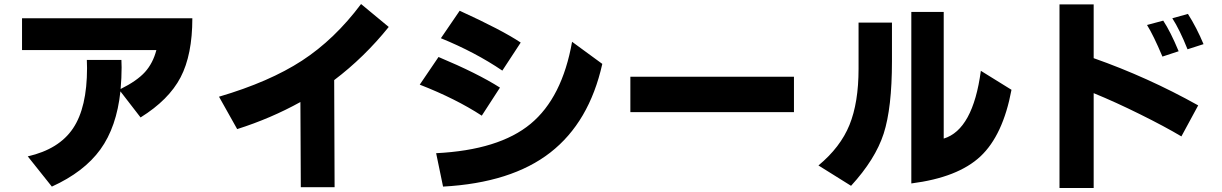

<svg xmlns="http://www.w3.org/2000/svg" viewBox="-20 -851 6040 949"><path d="M88.9 -603.5V-760.7H930.7Q930.7 -580.1 872.6 -468.8Q814.5 -357.4 674.8 -270.5L575.2 -399.4Q556.6 -223.6 476.1 -112.3Q395.5 -1 236.3 71.3L117.2 -78.1Q271.5 -113.3 340.8 -216.3Q410.2 -319.3 410.2 -514.6L409.2 -554.7H580.1L581.1 -517.6Q581.1 -466.8 576.2 -411.1Q657.2 -451.2 696.8 -495.1Q736.3 -539.1 752.9 -603.5Z M1062.5 -373Q1311.5 -446.3 1472.7 -551.3Q1633.8 -656.2 1764.6 -831.1L1901.4 -717.8Q1780.3 -567.4 1631.8 -455.1L1633.8 74.2H1466.8L1464.8 -346.7Q1318.4 -265.6 1152.3 -212.9Z M2054.7 -432.6 2147.5 -569.3Q2340.8 -488.3 2451.2 -418L2361.3 -279.3Q2232.4 -363.3 2054.7 -432.6ZM2135.7 -93.8Q2446.3 -109.4 2602.5 -238.8Q2758.8 -368.2 2807.6 -644.5L2957 -535.2Q2892.6 -247.1 2700.2 -97.2Q2507.8 52.7 2169.9 71.3ZM2159.2 -662.1 2252 -797.9Q2461.9 -702.1 2553.7 -640.6L2462.9 -502Q2329.1 -592.8 2159.2 -662.1Z M3095.7 -296.9V-471.7H3904.3V-296.9Z M4025.4 -33.2Q4133.8 -123 4178.7 -233.4Q4223.6 -343.8 4223.6 -510.7V-739.3H4388.7V-548.8Q4388.7 -317.4 4347.7 -190.4Q4306.6 -63.5 4186.5 67.4ZM4484.4 55.7V-792H4644.5V-166Q4789.1 -210 4828.1 -501L4979.5 -407.2Q4937.5 -182.6 4826.2 -78.1Q4714.8 26.4 4484.4 55.7Z M5216.8 78.1V-829.1H5385.7V-563.5Q5652.3 -469.7 5902.3 -330.1L5819.3 -176.8Q5737.3 -225.6 5615.2 -286.1Q5493.2 -346.7 5385.7 -390.6V78.1ZM5649.4 -727.5 5729.5 -749Q5765.6 -694.3 5805.7 -597.7L5725.6 -571.3Q5680.7 -677.7 5649.4 -727.5ZM5774.4 -760.7 5851.6 -782.2Q5894.5 -714.8 5928.7 -632.8L5849.6 -607.4Q5810.5 -705.1 5774.4 -760.7Z"/></svg>

Font: GenEi M Gothic v2 Heavy
Style: Regular
Weight: 800
Version: Version 2.0